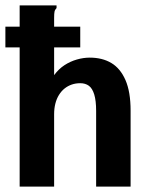

<svg xmlns="http://www.w3.org/2000/svg" viewBox="-24 -693 544 713"><path d="M49 -673H176H186V-663Q180 -657 178.5 -650Q177 -643 177 -626V-414Q194 -437 215.5 -451Q237 -465 261.5 -472Q286 -479 309 -479Q356 -479 389.5 -459Q423 -439 442 -395.5Q461 -352 461 -282V0H333V-281Q333 -319 326 -342Q319 -365 306 -374.5Q293 -384 274 -384Q257 -384 242.5 -379Q228 -374 216 -364.5Q204 -355 195 -340.5Q186 -326 181.5 -308Q177 -290 177 -269V0H49ZM-4 -517V-594H274V-517Z"/></svg>

Font: Inconsolata ExtraBold
Style: Regular
Weight: 800
Designer: Raph Levien, Cyreal, Brenton Simpson
Foundry: Raph Levien, Cyreal, Google
Version: Version 3.001